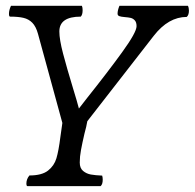

<svg xmlns="http://www.w3.org/2000/svg" viewBox="-20 -637 666 657"><path d="M382.3 -590.3Q382.3 -584 388.2 -581.8Q394 -579.6 406.2 -578.6Q419.4 -577.6 427.5 -575.7Q435.5 -573.7 441.4 -567.1Q447.3 -560.5 447.3 -547.4Q447.3 -526.4 397.7 -458Q348.1 -389.6 278.8 -302.7L250 -265.6Q244.6 -287.1 230 -334.5Q208.5 -405.3 195.8 -453.6Q183.1 -502 183.1 -529.3Q183.1 -580.1 256.3 -580.1Q262.7 -586.4 262.7 -602.1Q262.7 -611.3 260.3 -617.2H17.6Q10.7 -602.5 10.7 -589.8Q10.7 -580.1 14.6 -580.1Q42.5 -580.1 60.3 -575.9Q78.1 -571.8 90.6 -559.1Q103 -546.4 109.9 -521.5L193.4 -216.3Q190.9 -202.1 186.5 -167.5Q180.7 -121.1 173.1 -95.5Q165.5 -69.8 144.3 -53.2Q123 -36.6 80.6 -36.6Q70.3 -23.9 70.3 -9.3Q70.3 0 74.2 0H324.2Q331.5 -6.3 331.5 -22Q331.5 -30.3 329.6 -36.1Q306.2 -37.1 291 -39.8Q275.9 -42.5 264.4 -52Q252.9 -61.5 252.9 -81.1Q252.9 -101.1 257.1 -123.5Q261.2 -146 269 -179.7Q275.9 -204.6 278.8 -222.2L505.9 -514.2Q556.2 -579.1 619.1 -579.1Q626.5 -585.9 626.5 -600.6Q626.5 -610.4 623 -617.2H388.7Q382.3 -601.6 382.3 -590.3Z"/></svg>

Font: Radley
Style: Italic
Weight: 400
Italic angle: -12°
Designer: Vernon Adams
Foundry: Vernon Adams
Version: Version 1.003; ttfautohint (v1.6)